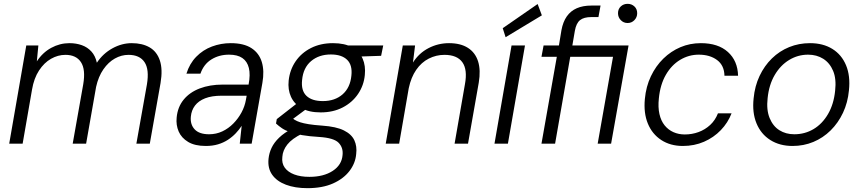

<svg xmlns="http://www.w3.org/2000/svg" viewBox="-20 -749 4494 1001"><path d="M28 0 117 -512H180L172 -429Q202 -475 247 -499.5Q292 -524 342 -524Q377 -524 406.5 -513.5Q436 -503 456.5 -480.5Q477 -458 485 -422Q517 -470 566 -497Q615 -524 667 -524Q722 -524 760 -502Q798 -480 813.5 -433.5Q829 -387 817 -316L761 0H691L746 -309Q759 -387 733.5 -425Q708 -463 650 -463Q613 -463 579 -444Q545 -425 519 -387.5Q493 -350 481 -296L429 0H359L414 -310Q427 -387 402 -425Q377 -463 321 -463Q282 -463 246 -442.5Q210 -422 183.5 -381.5Q157 -341 147 -282L98 0Z M1053 12Q996 12 961 -9Q926 -30 911.5 -63.5Q897 -97 901 -136Q906 -191 937.5 -229.5Q969 -268 1021.5 -288Q1074 -308 1141 -308H1276Q1286 -360 1277.5 -394.5Q1269 -429 1243.5 -446.5Q1218 -464 1174 -464Q1122 -464 1082 -439Q1042 -414 1025 -365H952Q968 -417 1003 -453Q1038 -489 1085 -506.5Q1132 -524 1183 -524Q1251 -524 1291 -498Q1331 -472 1345 -425.5Q1359 -379 1348 -317L1292 0H1230L1240 -93Q1227 -73 1209 -54Q1191 -35 1168 -20Q1145 -5 1116.5 3.5Q1088 12 1053 12ZM1070 -49Q1107 -49 1139 -64Q1171 -79 1196.5 -105Q1222 -131 1239 -162.5Q1256 -194 1262 -228L1266 -250H1136Q1084 -250 1049.5 -236.5Q1015 -223 996.5 -198.5Q978 -174 975 -141Q971 -100 995 -74.5Q1019 -49 1070 -49Z M1583 232Q1518 232 1470.5 214Q1423 196 1399 162Q1375 128 1380 79Q1383 49 1396 21.5Q1409 -6 1435.5 -31.5Q1462 -57 1504 -79L1555 -52Q1502 -26 1478 4.5Q1454 35 1452 69Q1448 102 1464.5 125Q1481 148 1514 160.5Q1547 173 1593 173Q1667 173 1714.5 142Q1762 111 1766 59Q1770 21 1745.5 -4.5Q1721 -30 1644 -35Q1592 -38 1555 -44.5Q1518 -51 1492.5 -60Q1467 -69 1450 -80.5Q1433 -92 1419 -105L1423 -128L1532 -213L1591 -191L1479 -108L1492 -141Q1504 -132 1516 -124.5Q1528 -117 1545 -111.5Q1562 -106 1589.5 -101.5Q1617 -97 1660 -94Q1733 -89 1773 -69Q1813 -49 1827.5 -17.5Q1842 14 1837 54Q1833 102 1802 142.5Q1771 183 1716 207.5Q1661 232 1583 232ZM1652 -163Q1591 -163 1552.5 -185Q1514 -207 1497 -244.5Q1480 -282 1485 -329Q1491 -385 1521 -429Q1551 -473 1601 -498.5Q1651 -524 1716 -524Q1777 -524 1815.5 -502.5Q1854 -481 1870.5 -443.5Q1887 -406 1882 -358Q1877 -304 1847 -259.5Q1817 -215 1767 -189Q1717 -163 1652 -163ZM1663 -222Q1726 -222 1766 -257Q1806 -292 1812 -355Q1818 -410 1789.5 -437.5Q1761 -465 1705 -465Q1643 -465 1602 -430.5Q1561 -396 1555 -332Q1549 -277 1577.5 -249.5Q1606 -222 1663 -222ZM1788 -452 1776 -512H1978L1967 -458Z M1991 0 2080 -512H2144L2133 -423Q2164 -472 2214 -498Q2264 -524 2321 -524Q2381 -524 2419.5 -499.5Q2458 -475 2472.5 -429Q2487 -383 2476 -318L2420 0H2350L2404 -310Q2418 -386 2390.5 -424.5Q2363 -463 2297 -463Q2254 -463 2215.5 -443.5Q2177 -424 2150 -385Q2123 -346 2111 -289L2061 0Z M2558 0 2647 -512H2717L2628 0ZM2616 -555 2601 -602 2783 -728 2805 -669Z M2803 0 2883 -453H2803L2814 -512H2894L2907 -591Q2915 -635 2935 -663.5Q2955 -692 2987 -706Q3019 -720 3063 -720H3111L3100 -660H3063Q3024 -660 3004 -644Q2984 -628 2977 -588L2964 -512H3257L3166 0H3096L3176 -453H2953L2874 0ZM3252 -629Q3231 -629 3216.5 -644Q3202 -659 3202 -680Q3202 -702 3216.5 -715.5Q3231 -729 3252 -729Q3273 -729 3287.5 -715.5Q3302 -702 3302 -680Q3302 -659 3287.5 -644Q3273 -629 3252 -629Z M3540 12Q3475 12 3427.5 -19Q3380 -50 3357.5 -105Q3335 -160 3342 -233Q3348 -298 3373.5 -351.5Q3399 -405 3438.5 -443.5Q3478 -482 3527.5 -503Q3577 -524 3634 -524Q3724 -524 3775 -478Q3826 -432 3828 -354H3757Q3756 -408 3718.5 -436Q3681 -464 3623 -464Q3571 -464 3526 -437Q3481 -410 3451.5 -359Q3422 -308 3415 -236Q3410 -190 3418 -154.5Q3426 -119 3445 -95.5Q3464 -72 3491 -60Q3518 -48 3550 -48Q3588 -48 3622 -60.5Q3656 -73 3682.5 -97.5Q3709 -122 3723 -158H3794Q3775 -109 3738 -70.5Q3701 -32 3650.5 -10Q3600 12 3540 12Z M4112 12Q4045 12 3996 -19Q3947 -50 3924 -106Q3901 -162 3909 -236Q3915 -300 3940 -353Q3965 -406 4004.5 -444.5Q4044 -483 4094.5 -503.5Q4145 -524 4203 -524Q4271 -524 4319.5 -494Q4368 -464 4391 -408.5Q4414 -353 4406 -278Q4400 -214 4375 -161Q4350 -108 4310.5 -69Q4271 -30 4220.5 -9Q4170 12 4112 12ZM4121 -49Q4176 -49 4221.5 -76Q4267 -103 4297 -154.5Q4327 -206 4334 -276Q4341 -338 4323.5 -379.5Q4306 -421 4272 -442.5Q4238 -464 4193 -464Q4140 -464 4094.5 -436.5Q4049 -409 4019 -358Q3989 -307 3982 -237Q3975 -176 3992.5 -133.5Q4010 -91 4043.5 -70Q4077 -49 4121 -49Z"/></svg>

Font: DM Sans 12pt Light
Style: Italic
Weight: 300
Italic angle: -10°
Version: Version 4.004;gftools[0.9.30]